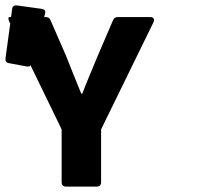

<svg xmlns="http://www.w3.org/2000/svg" viewBox="-31 -688 752 708"><path d="M385.7 -613.3 329.1 -481.4C310.5 -435.5 291 -391.6 272.5 -342.8H268.6C249 -391.6 230.5 -435.5 212.9 -481.4L155.3 -613.3C152.3 -621.1 146.5 -625 137.7 -625H131.8L135.7 -639.6C137.7 -648.4 133.8 -653.3 123 -655.3L31.2 -668C21.5 -668.9 14.6 -665 13.7 -654.3L9.8 -625H2.9C-1 -625 -1 -617.2 3.9 -606.4L6.8 -601.6L-10.7 -472.7C-11.7 -461.9 -7.8 -457 2 -455.1L64.5 -443.4C74.2 -441.4 80.1 -442.4 81.1 -448.2L196.3 -210.9V-15.6C196.3 -5.9 202.1 0 211.9 0H326.2C335.9 0 341.8 -5.9 341.8 -15.6V-210.9L535.2 -606.4C540 -617.2 535.2 -625 523.4 -625H403.3C394.5 -625 388.7 -621.1 385.7 -613.3Z"/></svg>

Font: Ed Sans Neue
Style: Bold
Weight: 700
Designer: Stephen Hutchings
Version: Version 1.004;PS 001.004;hotconv 1.0.88;makeotf.lib2.5.64775